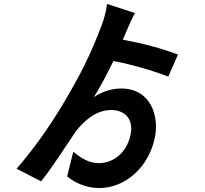

<svg xmlns="http://www.w3.org/2000/svg" viewBox="-20 -865 1040 972"><path d="M881 -589C794 -621 710 -644 602 -664L618 -702C627 -725 650 -775 663 -799L522 -845C519 -815 506 -765 494 -735C437 -587 390 -490 294 -330C234 -230 150 -109 64 -11L188 53C245 -17 319 -134 363 -199C402 -249 463 -308 543 -308C608 -308 660 -266 640 -178C619 -87 549 -39 481 -39C431 -39 392 -63 351 -97L320 28C368 67 425 87 483 87C613 87 731 -17 763 -164C788 -276 744 -417 593 -417C536 -417 485 -394 455 -373C484 -419 519 -484 554 -556C646 -539 753 -508 832 -477Z"/></svg>

Font: Noto Sans T Chinese Bold
Style: Bold
Weight: 700
Designer: Ryoko NISHIZUKA (kana & ideographs); Paul D. Hunt (Latin, Greek & Cyrillic); Wenlong ZHANG (bopomofo); Sandoll Communica
Foundry: Adobe Systems Incorporated
Version: Version 1.000;PS 1;hotconv 1.0.78;makeotf.lib2.5.61930